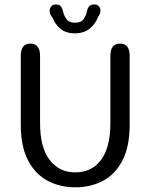

<svg xmlns="http://www.w3.org/2000/svg" viewBox="-20 -810 659 841"><path d="M310 10.5Q243.5 10.5 189.5 -17.8Q135.5 -46 103.2 -106.8Q71 -167.5 71 -265V-565Q71 -619 113 -619Q155.5 -619 155.5 -565V-270Q155.5 -165 197 -110Q238.5 -55 310 -55Q382 -55 422.8 -110Q463.5 -165 463.5 -270V-565Q463.5 -619 506 -619Q548 -619 548 -565V-265Q548 -167.5 516.2 -106.8Q484.5 -46 430.8 -17.8Q377 10.5 310 10.5ZM392.5 -790.5Q405.5 -790.5 412.8 -782.8Q420 -775 420 -762Q420 -756.5 417.5 -749.5Q415 -742.5 409.5 -735.5Q399 -706.5 373.5 -685.2Q348 -664 307.5 -664Q268.5 -664 244.2 -684.5Q220 -705 210 -733Q203 -740 200.2 -747.5Q197.5 -755 197.5 -761.5Q197.5 -774.5 204.8 -782.5Q212 -790.5 224 -790.5Q240 -790.5 246.8 -781.8Q253.5 -773 256.5 -759.5Q259.5 -742.5 271 -726.5Q282.5 -710.5 308.5 -710.5Q335 -710.5 346.2 -726.5Q357.5 -742.5 360.5 -759.5Q363 -773 370 -781.8Q377 -790.5 392.5 -790.5Z"/></svg>

Font: Sono ExtraLight Monospace
Style: Regular
Weight: 400
Version: Version 2.112